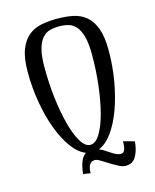

<svg xmlns="http://www.w3.org/2000/svg" viewBox="-120 -766 784 971"><g transform="rotate(-15 272.0 -280.5)"><path d="M417 124Q401 124 380 113Q359 102 339 89.5Q319 77 301 66Q283 55 273 55Q268 55 261.5 56.5Q255 58 249 64Q243 70 239 82Q235 94 235 114L197 108Q202 64 212.5 41Q223 18 239 8Q201 -6 168 -51Q135 -96 111 -160Q87 -224 73.5 -302.5Q60 -381 60 -462Q60 -535 77 -579Q94 -623 123 -646.5Q152 -670 190.5 -677.5Q229 -685 272 -685Q316 -685 354.5 -677.5Q393 -670 422 -646.5Q451 -623 467.5 -579Q484 -535 484 -462Q484 -381 470.5 -303.5Q457 -226 433.5 -161.5Q410 -97 377.5 -52Q345 -7 307 8Q321 14 334.5 22.5Q348 31 360.5 39.5Q373 48 385 53.5Q397 59 407 59Q412 59 417 57.5Q422 56 426 50Q430 44 432.5 32Q435 20 435 0L493 16Q490 48 482.5 69Q475 90 465.5 102Q456 114 443.5 119Q431 124 417 124ZM272 -25Q299 -25 322 -62Q345 -99 361.5 -160.5Q378 -222 387.5 -300.5Q397 -379 397 -462Q397 -523 387 -559Q377 -595 360 -614Q343 -633 320.5 -639Q298 -645 272 -645Q247 -645 224.5 -639Q202 -633 185 -614Q168 -595 158 -559Q148 -523 148 -462Q148 -379 157.5 -300.5Q167 -222 183.5 -160.5Q200 -99 222.5 -62Q245 -25 272 -25Z"/></g></svg>

Font: Combo
Style: Regular
Weight: 400
Designer: Eduardo Rodriguez Tunni
Foundry: Eduardo Rodriguez Tunni
Version: Version 1.001